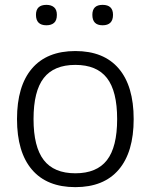

<svg xmlns="http://www.w3.org/2000/svg" viewBox="-20 -760 620 790"><path d="M171 -656Q128 -656 128 -699Q128 -740 171 -740Q191 -740 202.5 -730Q214 -720 214 -699Q214 -676 202.5 -666Q191 -656 171 -656ZM402 -656Q360 -656 360 -699Q360 -740 402 -740Q445 -740 445 -699Q445 -656 402 -656ZM290 10Q173 10 111.5 -62Q50 -134 50 -270Q50 -406 111.5 -478Q173 -550 290 -550Q407 -550 468.5 -478Q530 -406 530 -270Q530 -134 468.5 -62Q407 10 290 10ZM290 -47Q378 -47 420 -101Q462 -155 462 -270Q462 -385 420 -439Q378 -493 290 -493Q202 -493 160 -439Q118 -385 118 -270Q118 -156 160 -101.5Q202 -47 290 -47Z"/></svg>

Font: Encode Sans Normal
Style: Light
Weight: 300
Designer: Pablo Impallari, Andres Torresi
Foundry: Pablo Impallari, Andres Torresi
Version: Version 1.000; ttfautohint (v1.00) -l 8 -r 50 -G 200 -x 14 -